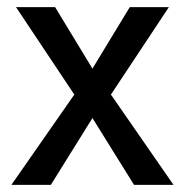

<svg xmlns="http://www.w3.org/2000/svg" viewBox="-20 -520 520 540"><path d="M189 -254 25 -500H135L240 -327L345 -500H455L292 -254L468 0H357L240 -188L123 0H12Z"/></svg>

Font: Sarabun Medium
Style: Regular
Weight: 500
Designer: Suppakit Chalermlarp | Katatrad Co.,Ltd.
Foundry: Cadson Demak Co.,Ltd.
Version: Version 1.000; ttfautohint (v1.6)